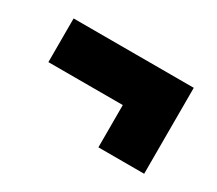

<svg xmlns="http://www.w3.org/2000/svg" viewBox="-61 -493 539 476"><g transform="rotate(30 208.5 -255.0)"><path d="M37 -253V-378H381V-253ZM250 -132V-327H381V-132Z"/></g></svg>

Font: Bricolage Grotesque 96pt ExtraBold SemiCondensed
Style: Regular
Weight: 800
Width: 4
Version: Version 1.001;gftools[0.9.33.dev8+g029e19f]